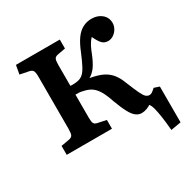

<svg xmlns="http://www.w3.org/2000/svg" viewBox="-154 -658 929 948"><g transform="rotate(-30 310.5 -184.5)"><path d="M557 152Q553 105 548 72Q543 39 537.5 19Q532 -1 524 -10Q517 -4 502 1.5Q487 7 473 7Q456 7 441 -4Q426 -15 411.5 -42Q397 -69 380 -115Q367 -154 353 -178Q339 -202 320.5 -214.5Q302 -227 275 -232Q265 -235 255.5 -235.5Q246 -236 234 -236V-103Q234 -81 238.5 -72Q243 -63 259 -60L306 -50V0H48V-51L94 -59Q110 -62 115 -71.5Q120 -81 120 -107V-406Q120 -429 114.5 -438Q109 -447 94 -450L44 -460L53 -510H303V-459L259 -451Q243 -448 238.5 -438.5Q234 -429 234 -404V-286Q243 -285 254 -285.5Q265 -286 276 -288Q293 -291 306 -302Q319 -313 332 -337.5Q345 -362 362 -403Q379 -446 397.5 -471.5Q416 -497 439 -509Q462 -521 489 -521Q524 -521 547 -501.5Q570 -482 570 -451Q570 -434 561 -418.5Q552 -403 537.5 -393.5Q523 -384 507 -384Q487 -384 474 -397Q461 -410 446 -442Q438 -434 431 -423.5Q424 -413 417.5 -399.5Q411 -386 403 -365Q387 -326 371.5 -305Q356 -284 335 -272L340 -271Q379 -264 405 -251.5Q431 -239 449 -217.5Q467 -196 480 -161Q499 -114 510.5 -90Q522 -66 531 -58.5Q540 -51 551 -51Q558 -51 565.5 -56Q573 -61 585 -72L615 -62V142Z"/></g></svg>

Font: Literata 18pt Medium
Style: Regular
Weight: 500
Designer: Latin by Veronika Burian and Jose Scaglione. Greek by Irene Vlachou. Cyrillic by Vera Evstafieva.
Foundry: TypeTogether
Version: Version 3.103;gftools[0.9.29]